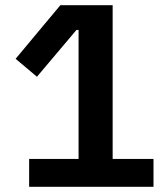

<svg xmlns="http://www.w3.org/2000/svg" viewBox="-20 -718 640 738"><path d="M570 0H92V-107H282V-603H274L122 -423L40 -492L212 -698H413V-107H570Z"/></svg>

Font: IBM Plex Sans SemiBold
Style: Regular
Weight: 600
Designer: Mike Abbink, Paul van der Laan, Pieter van Rosmalen
Foundry: Bold Monday
Version: Version 3.201